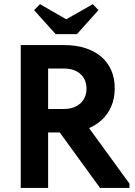

<svg xmlns="http://www.w3.org/2000/svg" viewBox="-20 -921 662 941"><path d="M470.2 0H614.5V-21L382.5 -340L255.3 -296ZM295.8 -700H81.7V0H215.8V-271.7H306.3Q358 -271.7 401.1 -287.1Q444.3 -302.5 475.9 -330.6Q507.5 -358.7 524.9 -398.6Q542.3 -438.5 542.3 -488.2Q542.3 -538 524.9 -577.4Q507.5 -616.8 475.1 -643.9Q442.8 -671 397.4 -685.5Q352 -700 295.8 -700ZM291.8 -386.8H215.8V-585H294Q321.2 -585 341.6 -577.5Q362 -570 376 -556.7Q390 -543.5 397 -525.4Q404 -507.2 404 -486.5Q404 -465 396.6 -446.8Q389.2 -428.5 374.9 -415.1Q360.5 -401.8 339.7 -394.3Q319 -386.8 291.8 -386.8ZM252.8 -753.7H357L462.5 -871.3L435 -900.5L272.3 -808L337 -807.8L176 -900.5L147 -871.3Z"/></svg>

Font: Tilda Sans VF
Style: Regular
Weight: 400
Designer: ParaType Ltd
Foundry: ParaType Ltd
Version: Version 1.010